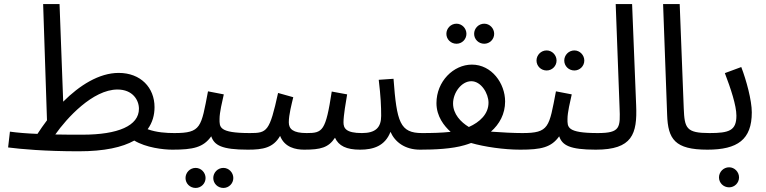

<svg xmlns="http://www.w3.org/2000/svg" viewBox="-20 -734 3782 948"><path d="M369 13C496 13 584 -7 643 -40C701 -5 786 5 831 5C860 5 881 -16 881 -38C881 -59 869 -77 841 -77C801 -77 753 -80 709 -96C733 -129 743 -166 743 -205C743 -301 675 -374 566 -374C469 -374 372 -312 292 -232L274 -714H193L212 -140C195 -117 179 -95 165 -73C111 -75 65 -79 29 -84L20 -6C81 2 202 13 369 13ZM560 -292C635 -292 666 -240 666 -197C666 -113 563 -69 387 -69C339 -69 294 -69 253 -70C309 -150 438 -292 560 -292Z M831 5C934 5 984 -6 1023 -61C1038 -17 1074 5 1204 5C1233 5 1254 -16 1254 -38C1254 -59 1242 -77 1214 -77C1059 -77 1064 -107 1064 -147C1064 -179 1077 -232 1085 -268L1007 -283C973 -106 974 -77 841 -77ZM1083 194C1110 194 1132 172 1132 145C1132 118 1110 95 1083 95C1055 95 1033 118 1033 145C1033 172 1055 194 1083 194ZM946 194C973 194 995 172 995 145C995 118 973 95 946 95C918 95 896 118 896 145C896 172 918 194 946 194Z M1204 5C1279 5 1329 -4 1363 -63C1385 -6 1440 5 1482 5C1563 5 1602 -5 1634 -54C1652 -14 1690 5 1758 5C1823 5 1881 -13 1908 -83C1930 -33 1979 5 2054 5C2083 5 2104 -16 2104 -38C2104 -59 2092 -77 2064 -77C1955 -77 1939 -130 1923 -345L1850 -340C1860 -257 1862 -208 1862 -162C1862 -104 1834 -77 1767 -77C1688 -77 1676 -101 1676 -130C1676 -164 1688 -232 1694 -268L1618 -282C1588 -86 1573 -77 1494 -77C1427 -77 1406 -97 1406 -130C1406 -168 1420 -220 1428 -254L1353 -275C1311 -84 1299 -77 1214 -77Z M2371 -518C2398 -518 2420 -540 2420 -567C2420 -594 2398 -617 2371 -617C2343 -617 2321 -594 2321 -567C2321 -540 2343 -518 2371 -518ZM2234 -518C2261 -518 2283 -540 2283 -567C2283 -594 2261 -617 2234 -617C2206 -617 2184 -594 2184 -567C2184 -540 2206 -518 2234 -518ZM2054 5C2127 5 2212 1 2273 -17C2284 -20 2295 -24 2306 -28C2372 -9 2468 5 2549 5C2578 5 2599 -16 2599 -38C2599 -59 2587 -77 2559 -77C2518 -77 2457 -80 2404 -84C2446 -121 2474 -171 2474 -233C2474 -322 2408 -415 2310 -415C2219 -415 2135 -332 2135 -225C2135 -159 2173 -112 2205 -83C2160 -78 2109 -77 2064 -77ZM2217 -223C2217 -277 2259 -333 2307 -333C2356 -333 2392 -272 2392 -227C2392 -171 2349 -131 2295 -107C2255 -131 2217 -171 2217 -223Z M2816 -386C2843 -386 2865 -408 2865 -435C2865 -462 2843 -485 2816 -485C2788 -485 2766 -462 2766 -435C2766 -408 2788 -386 2816 -386ZM2679 -386C2706 -386 2728 -408 2728 -435C2728 -462 2706 -485 2679 -485C2651 -485 2629 -462 2629 -435C2629 -408 2651 -386 2679 -386ZM2549 5C2652 5 2702 -6 2741 -61C2756 -17 2792 5 2922 5C2951 5 2972 -16 2972 -38C2972 -59 2960 -77 2932 -77C2777 -77 2782 -107 2782 -147C2782 -179 2795 -232 2803 -268L2725 -283C2691 -106 2692 -77 2559 -77Z M2922 5C3102 5 3127 -72 3121 -214L3101 -714H3020L3039 -205C3043 -104 3044 -77 2931 -77Z M3473 5C3502 5 3523 -16 3523 -38C3523 -59 3511 -77 3483 -77C3368 -77 3360 -101 3356 -199L3336 -714H3254L3274 -167C3278 -47 3312 5 3473 5Z M3473 5C3622 5 3692 -45 3692 -179C3692 -239 3665 -338 3640 -403L3559 -373C3588 -297 3616 -213 3616 -163C3616 -89 3580 -77 3483 -77ZM3580 191C3607 191 3629 169 3629 142C3629 115 3607 92 3580 92C3552 92 3530 115 3530 142C3530 169 3552 191 3580 191Z"/></svg>

Font: Noto Sans Arabic UI
Style: Regular
Weight: 400
Designer: Monotype Design Team, Nadine Chahine and Nizar Qandah
Foundry: Monotype Imaging Inc.
Version: Version 2.010